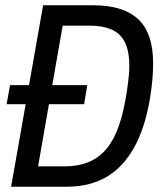

<svg xmlns="http://www.w3.org/2000/svg" viewBox="-20 -706 613 726"><path d="M5 -312 18 -384H310L298 -312ZM22 0 143 -686H334Q446 -686 502.5 -633.5Q559 -581 559 -466Q559 -436 556 -402.5Q553 -369 547 -333Q528 -221 486.5 -147Q445 -73 382 -36.5Q319 0 233 0ZM124 -77H225Q269 -77 305.5 -89.5Q342 -102 371 -130.5Q400 -159 420.5 -207Q441 -255 454 -327Q460 -360 463 -383.5Q466 -407 467.5 -424Q469 -441 469 -456Q469 -514 451.5 -547.5Q434 -581 400.5 -595Q367 -609 320 -609H217Z"/></svg>

Font: Archivo Condensed
Style: Italic
Weight: 400
Width: 3
Italic angle: -10°
Designer: Hector Gatti
Foundry: Omnibus-Type
Version: Version 2.001